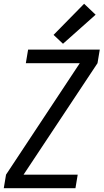

<svg xmlns="http://www.w3.org/2000/svg" viewBox="-24 -998 549 1018"><path d="M-4 0 8 -72 399 -663H113L125 -735H505L493 -663L101 -72H388L376 0ZM310 -766 260 -813 422 -978 483 -920Z"/></svg>

Font: Iosevka SS08
Style: Italic
Weight: 400
Italic angle: -10°
Monospace: yes
Designer: Belleve Invis
Foundry: Belleve Invis
Version: 2.1.0; ttfautohint (v1.8.2)